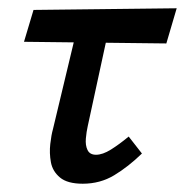

<svg xmlns="http://www.w3.org/2000/svg" viewBox="-20 -438 447 464"><path d="M180 6Q143 6 125 -9Q107 -24 103 -46Q99 -68 101.5 -90Q104 -112 108 -126L176 -410H252L192 -133Q189 -120 187.5 -103.5Q186 -87 191.5 -75.5Q197 -64 212 -64Q228 -64 248 -76.5Q268 -89 291 -108L323 -67Q290 -35 256 -14.5Q222 6 180 6ZM38 -337 61 -414 407 -418 382 -333Z"/></svg>

Font: Ysabeau Office SemiBold
Style: Italic
Weight: 600
Italic angle: -12°
Designer: Christian Thalmann (Catharsis Fonts)
Version: Version 2.001;gftools[0.9.30]; featfreeze: tnum,lnum,ss02